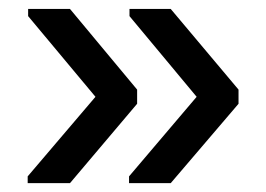

<svg xmlns="http://www.w3.org/2000/svg" viewBox="-20 -479 596 430"><path d="M362.3 -68.8H269V-84L420.4 -262.2L270 -442.9V-459H362.3L514.2 -278.3V-246.6ZM136.7 -68.8H42V-84L193.8 -262.2L43 -442.9V-459H136.7L287.1 -278.3V-246.6Z"/></svg>

Font: Arimo Medium
Style: Regular
Weight: 500
Designer: Steve Matteson
Foundry: Monotype Imaging Inc.
Version: Version 1.33